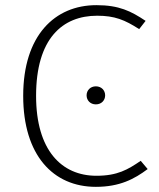

<svg xmlns="http://www.w3.org/2000/svg" viewBox="-20 -714 617 745"><path d="M354 -694C193 -694 70 -577 70 -342C70 -112 186 11 352 11C444 11 501 -19 553 -58L526 -90C476 -56 436 -32 354 -32C219 -32 120 -131 120 -342C120 -564 222 -653 357 -653C425 -653 464 -637 520 -601L545 -633C488 -671 442 -694 354 -694ZM352 -379C330 -379 316 -363 316 -344C316 -325 330 -309 352 -309C374 -309 388 -325 388 -344C388 -363 374 -379 352 -379Z"/></svg>

Font: Fira Sans ExtraLight
Style: Regular
Weight: 200
Designer: bBox Type GmbH & Carrois Corporate GbR & Edenspiekermann AG
Foundry: bBox Type GmbH & Carrois Corporate GbR & Edenspiekermann AG
Version: Version 4.300;PS 004.300;hotconv 1.0.88;makeotf.lib2.5.64775